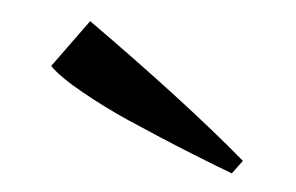

<svg xmlns="http://www.w3.org/2000/svg" viewBox="-30 -823 418 271"><g transform="rotate(5 179.5 -687.5)"><path d="M306.2 -588.9Q301.8 -590.8 295.9 -593Q290 -595.2 282.2 -598.1Q272.5 -602.1 250.2 -610.8Q228 -619.6 201.9 -630.6Q175.8 -641.6 153.3 -651.4Q120.1 -666 86.4 -684.8Q52.7 -703.6 39.1 -717.8L88.4 -785.6Q159.7 -734.9 217.8 -690.4Q275.9 -646 320.3 -607.9Z"/></g></svg>

Font: Trocchi
Style: Regular
Weight: 400
Designer: Vernon Adams
Foundry: Vernon Adams
Version: Version 1.101; ttfautohint (v1.8.4.7-5d5b);gftools[0.9.27]